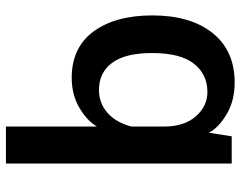

<svg xmlns="http://www.w3.org/2000/svg" viewBox="-102 -700 812 648"><g transform="rotate(-90 304.0 -376.0)"><path d="M243.5 -16.5C273.8 1.2 309 10 349 10C421 10 476.8 -14.8 516.5 -64.5C556.2 -114.2 576 -182 576 -268C576 -350.7 558 -416.7 522 -466C486 -515.3 433.7 -540 365 -540C327.7 -540 294.3 -531.5 265 -514.5C235.7 -497.5 214.3 -477.7 201 -455V-762H76V0H168L180 -77C192 -54.3 213.2 -34.2 243.5 -16.5ZM413 -127.5C389 -97.2 357.3 -82 318 -82C285.3 -82 257.7 -95.2 235 -121.5C212.3 -147.8 201 -183 201 -227V-339C210.3 -373.7 225.8 -400.5 247.5 -419.5C269.2 -438.5 294.7 -448 324 -448C363.3 -448 394 -433.2 416 -403.5C438 -373.8 449 -329 449 -269C449 -205 437 -157.8 413 -127.5Z"/></g></svg>

Font: Morrison SemiBold
Style: Regular
Weight: 600
Designer: Pablo Impallari, Rodrigo Fuenzalida (Modified by Dan O. Williams)
Version: Version 0.030; ttfautohint (v1.8.1)